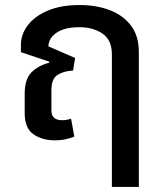

<svg xmlns="http://www.w3.org/2000/svg" viewBox="-20 -548 649 762"><path d="M198 9Q148 9 113 -15Q78 -39 78 -99V-176Q78 -234 105 -261Q132 -288 175 -299L176 -303L63 -341V-370Q63 -412 90.5 -448Q118 -484 170 -506Q222 -528 296 -528Q362 -528 415 -508Q468 -488 499.5 -447Q531 -406 531 -341V194H424V-332Q424 -389 387 -414.5Q350 -440 295 -440Q237 -440 205 -418.5Q173 -397 172 -364L278 -318L270 -268Q232 -266 208 -250.5Q184 -235 184 -190V-110Q184 -71 226 -71Q246 -71 262 -77L275 -6Q256 2 237 5.5Q218 9 198 9Z"/></svg>

Font: Noto Sans Thai UI Med
Style: Regular
Weight: 500
Designer: Monotype Design Team
Foundry: Monotype Imaging Inc.
Version: Version 2.000;GOOG;noto-source:20170915:90ef993387c0